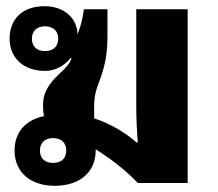

<svg xmlns="http://www.w3.org/2000/svg" viewBox="-20 -591 703 620"><path d="M157 9C237 9 289 -35 289 -105V-109C344 -74 388 -39 425 0H586V-561H420V-252C420 -207 422 -170 425 -131H421C382 -165 335 -192 284 -209V-247C284 -279 289 -299 303 -335C321 -384 327 -422 327 -475V-561H251C247 -531 240 -503 230 -480C230 -532 187 -571 124 -571C54 -571 11 -531 11 -466C11 -403 57 -362 126 -362C156 -362 187 -377 208 -404L211 -402C204 -385 197 -376 168 -349C135 -318 119 -288 119 -254V-246C119 -236 120 -225 122 -216C63 -204 27 -164 27 -105C27 -35 78 9 157 9ZM125 -426C99 -426 83 -441 83 -466C83 -491 99 -506 125 -506C152 -506 168 -491 168 -466C168 -441 152 -426 125 -426ZM151 -65C125 -65 109 -79 109 -105C109 -130 125 -145 151 -145C178 -145 194 -130 194 -105C194 -79 178 -65 151 -65Z"/></svg>

Font: Noto Sans Thai Looped ExtraBold
Style: Regular
Weight: 800
Designer: Cadson Demak Team
Foundry: Cadson Demak Co., Ltd.
Version: Version 1.001